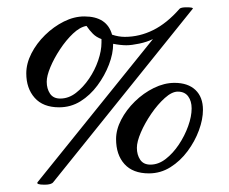

<svg xmlns="http://www.w3.org/2000/svg" viewBox="-20 -462 628 526"><path d="M102 44Q78 44 83 37L399 -355Q383 -347 361.5 -342.5Q340 -338 326 -338Q319 -338 309.5 -339Q300 -340 290 -342Q290 -315 278.5 -285Q267 -255 247 -228Q227 -201 200.5 -184.5Q174 -168 142 -168Q98 -168 75 -194Q52 -220 52 -261Q52 -288 66 -315.5Q80 -343 103.5 -366Q127 -389 155 -403Q183 -417 211 -417Q273 -417 287 -367Q305 -361 322 -361Q362 -361 399.5 -379.5Q437 -398 472 -438Q476 -442 491 -442Q511 -442 508 -438L126 37Q121 44 102 44ZM145 -192Q168 -192 188 -207.5Q208 -223 224 -246.5Q240 -270 249 -296.5Q258 -323 258 -345V-355Q244 -360 234.5 -369.5Q225 -379 217 -391Q199 -388 180 -370Q161 -352 144.5 -327Q128 -302 118 -278Q108 -254 108 -238Q108 -219 117 -205.5Q126 -192 145 -192ZM388 13Q344 13 321 -12.5Q298 -38 298 -81Q298 -107 312 -134Q326 -161 349.5 -184Q373 -207 401.5 -221Q430 -235 458 -235Q495 -235 515.5 -215.5Q536 -196 536 -161Q536 -135 525 -105Q514 -75 494 -48Q474 -21 447 -4Q420 13 388 13ZM392 -11Q414 -11 434 -26.5Q454 -42 470 -66Q486 -90 495.5 -116.5Q505 -143 505 -165Q505 -185 495.5 -198Q486 -211 467 -211Q451 -211 431.5 -193.5Q412 -176 394.5 -150.5Q377 -125 366 -99.5Q355 -74 355 -57Q355 -38 364 -24.5Q373 -11 392 -11Z"/></svg>

Font: Junicode
Style: Italic
Weight: 400
Italic angle: -11°
Designer: Peter S. Baker
Version: Version 2.100; ttfautohint (v1.8.4)